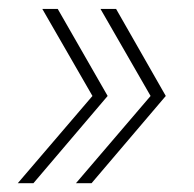

<svg xmlns="http://www.w3.org/2000/svg" viewBox="-20 -481 436 432"><path d="M206.1 -460.9H241.2L353 -265.1L186 -68.8H150.9L318.8 -265.1ZM20 -68.8 188 -265.1 75.2 -460.9H109.9L222.2 -265.1L55.2 -68.8Z"/></svg>

Font: Human Sans ExtraLight
Style: Italic
Weight: 200
Italic angle: -8°
Designer: Tim Radville
Foundry: Continuum
Version: Version 1.000;FEAKit 1.0